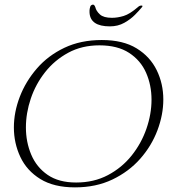

<svg xmlns="http://www.w3.org/2000/svg" viewBox="-20 -789 770 830"><path d="M304 21Q213 21 154.5 -15Q96 -51 68 -110.5Q40 -170 40 -238Q40 -304 65.5 -370.5Q91 -437 139.5 -493Q188 -549 258.5 -582.5Q329 -616 420 -616Q512 -616 570.5 -580Q629 -544 657.5 -485.5Q686 -427 686 -359Q686 -293 660.5 -225.5Q635 -158 586 -102.5Q537 -47 466 -13Q395 21 304 21ZM309 0Q386 0 446.5 -32Q507 -64 549 -116.5Q591 -169 613 -232.5Q635 -296 635 -358Q635 -421 611.5 -474.5Q588 -528 538 -560.5Q488 -593 410 -593Q334 -593 275 -561Q216 -529 175 -477Q134 -425 113 -362.5Q92 -300 92 -238Q92 -175 115 -120.5Q138 -66 186 -33Q234 0 309 0ZM455 -675Q370 -675 367 -735Q367 -740 367 -744.5Q367 -749 368 -752Q370 -763 374 -766Q378 -769 382 -769Q388 -769 392 -758Q396 -741 412 -726.5Q428 -712 464 -712Q488 -712 514.5 -720Q541 -728 577 -759Q583 -765 592 -765Q600 -765 592 -756Q583 -745 564 -725.5Q545 -706 517.5 -690.5Q490 -675 455 -675Z"/></svg>

Font: Moon Dance
Style: Regular
Weight: 400
Designer: Robert E. Leuschke
Foundry: Robert E. Leuschke
Version: Version 1.010; ttfautohint (v1.8.3)